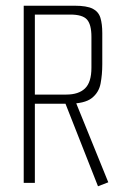

<svg xmlns="http://www.w3.org/2000/svg" viewBox="-20 -640 428 672"><path d="M63 -620H241Q284 -620 304.5 -609.5Q325 -599 331.5 -577.5Q338 -556 338 -524V-415Q338 -379 332 -347.5Q326 -316 301 -296.5Q276 -277 219 -277H102V0H63ZM323 12 208 -280 235 -284 246 -281 249 -273 359 -2ZM212 -309Q255 -309 277.5 -330.5Q300 -352 300 -403V-511Q300 -554 284.5 -571.5Q269 -589 226 -589H102V-309Z"/></svg>

Font: Smooch Sans Thin Light
Style: Regular
Weight: 300
Version: Version 1.010